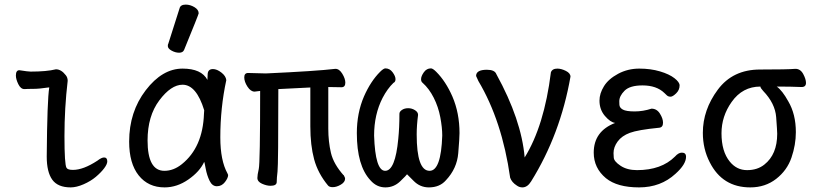

<svg xmlns="http://www.w3.org/2000/svg" viewBox="-20 -790 3540 834"><path d="M287 24Q231 24 207 -9.5Q183 -43 183 -110Q185 -357 194 -410H190Q150 -404 124.5 -404Q99 -404 86 -403Q70 -403 59.5 -424.5Q49 -446 49 -462Q49 -485 64 -485Q102 -479 113 -479Q183 -479 223 -489Q246 -489 266 -463Q274 -453 274 -439Q260 -320 260 -199Q260 -75 269 -61Q274 -52 297 -52Q342 -52 403 -92Q421 -106 432 -106Q446 -106 446 -89Q446 -77 432.5 -59Q419 -41 396.5 -22Q374 -3 343 10.5Q312 24 287 24Z M695 24Q624 24 582.5 -28Q541 -80 541 -175Q541 -304 613 -398Q685 -492 773 -492Q855 -492 881 -443Q881 -445 882 -467.5Q883 -490 905 -490Q922 -490 941.5 -475Q961 -460 963 -442Q937 -322 937 -193Q937 -93 968 -37L971 -30Q971 -17 957 1Q943 19 922 19Q902 19 890.5 -4.5Q879 -28 873.5 -57.5Q868 -87 867 -87Q848 -45 798.5 -10.5Q749 24 695 24ZM694 -48Q734 -48 770 -77Q861 -150 866 -296Q866 -304 867 -311Q833 -422 773 -422Q723 -422 672 -354Q621 -286 621 -180Q621 -48 694 -48ZM758 -561Q742 -561 725.5 -570Q709 -579 709 -590Q709 -598 711 -600L760 -754Q764 -770 787 -770Q806 -770 824.5 -759Q843 -748 843 -732Q843 -728 780 -574Q775 -561 758 -561Z M1425 23Q1411 23 1405 16Q1361 -37 1344.5 -98Q1328 -159 1328 -241V-410L1189 -403Q1189 -74 1185.5 -45Q1182 -16 1182 0.5Q1182 17 1155 17Q1138 17 1118 8Q1098 -1 1098 -17Q1098 -30 1104 -56Q1110 -82 1110 -395L1086 -392Q1069 -392 1055 -413.5Q1041 -435 1041 -454Q1041 -473 1058 -473L1135 -471Q1353 -481 1437 -491Q1454 -491 1467 -469.5Q1480 -448 1480 -431Q1480 -411 1463 -411L1406 -412V-231Q1406 -175 1417.5 -126Q1429 -77 1474 -27Q1479 -19 1479 -14Q1479 1 1460.5 12Q1442 23 1425 23ZM1474 -27Q1473 -28 1472 -30Q1474 -30 1474 -27Z M1654 24Q1616 24 1589 -7Q1530 -70 1530 -212Q1530 -299 1561 -371Q1590 -437 1631 -478Q1646 -493 1654 -493Q1673 -493 1685.5 -476Q1698 -459 1698 -446Q1698 -434 1689 -430Q1663 -405 1642 -365Q1605 -293 1605 -201Q1610 -48 1653 -48Q1697 -48 1710 -187Q1715 -235 1715 -296Q1715 -305 1726 -312.5Q1737 -320 1753 -320Q1769 -320 1782.5 -311.5Q1796 -303 1796 -291Q1790 -246 1790 -206Q1790 -48 1846 -48Q1896 -48 1901 -201Q1901 -236 1892.5 -281Q1884 -326 1864 -365.5Q1844 -405 1816 -430Q1809 -435 1809 -446Q1809 -459 1821 -476Q1833 -493 1852 -493Q1860 -493 1875 -478Q1916 -437 1945 -371Q1976 -299 1976 -212Q1976 -191 1970.5 -124.5Q1965 -58 1917 -7Q1890 24 1843 24Q1804 24 1776 -5L1748 -33Q1746 -29 1718.5 -2.5Q1691 24 1654 24Z M2249 24Q2236 24 2225 16Q2203 2 2196 -18Q2161 -265 2058 -438L2048 -460Q2048 -487 2095 -487Q2129 -487 2136 -468Q2245 -270 2259 -106Q2344 -243 2373 -476Q2379 -492 2401 -492Q2418 -492 2438 -482Q2458 -472 2458 -457Q2414 -206 2287 -2Q2271 24 2249 24Z M2756 24Q2661 24 2612 -16Q2559 -60 2559 -127Q2559 -220 2652 -256Q2631 -259 2607.5 -286.5Q2584 -314 2584 -353Q2584 -384 2603.5 -415.5Q2623 -447 2665 -469.5Q2707 -492 2757 -492Q2806 -492 2846.5 -480Q2887 -468 2909.5 -450.5Q2932 -433 2932 -419Q2932 -399 2917 -384.5Q2902 -370 2893 -370Q2883 -370 2877 -375.5Q2871 -381 2866 -386Q2832 -419 2771 -419Q2716 -419 2693 -396Q2670 -373 2670 -350Q2670 -348 2670.5 -335Q2671 -322 2685.5 -314Q2700 -306 2737 -306Q2773 -306 2810 -318Q2833 -318 2846.5 -296.5Q2860 -275 2860 -257Q2860 -236 2842 -235Q2751 -226 2716 -213Q2681 -200 2663 -175.5Q2645 -151 2645 -125Q2645 -122 2646 -105.5Q2647 -89 2675.5 -70Q2704 -51 2747 -51Q2853 -51 2912 -110Q2927 -127 2942 -127Q2960 -127 2960 -109Q2960 -76 2914 -35Q2850 24 2756 24Z M3239 24Q3118 24 3063 -85Q3033 -143 3033 -213Q3033 -313 3098 -400.5Q3163 -488 3281.5 -488Q3400 -488 3435 -491Q3457 -491 3469 -468.5Q3481 -446 3481 -430Q3481 -412 3462 -412Q3414 -414 3354 -414Q3378 -397 3404 -350Q3437 -294 3437 -216Q3437 -161 3418 -105.5Q3399 -50 3351.5 -13Q3304 24 3239 24ZM3300 -75Q3356 -119 3356 -209Q3356 -221 3351.5 -281Q3347 -341 3295 -395Q3283 -408 3283 -414Q3205 -414 3158 -347Q3114 -285 3114 -211Q3114 -132 3150 -88Q3180 -51 3225 -51Q3270 -51 3300 -75Z"/></svg>

Font: LXGW WenKai Mono TC
Style: Bold
Weight: 700
Designer: LXGW / Fontworks Inc.
Foundry: LXGW / Fontworks Inc.
Version: Version 1.330